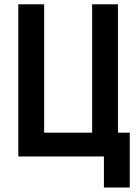

<svg xmlns="http://www.w3.org/2000/svg" viewBox="-20 -713 626 875"><path d="M63.5 0H453.6V141.6H571.3V-108.4H517.6V-693.4H399.9V-108.4H181.2V-693.4H63.5Z"/></svg>

Font: Cascadia Code PL SemiBold
Style: Regular
Weight: 600
Monospace: yes
Designer: Aaron Bell
Foundry: Saja Typeworks
Version: Version 2404.023